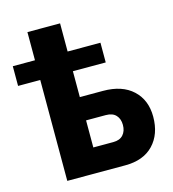

<svg xmlns="http://www.w3.org/2000/svg" viewBox="-132 -820 819 910"><g transform="rotate(-15 278.0 -365.0)"><path d="M85.9 0V-495.1H-22.9V-591.8H85.9V-730H246.1V-591.8H407.2V-495.1H246.1V-368.2H359.9Q453.6 -368.2 505.9 -319.3Q558.1 -270.5 558.1 -189Q558.1 -103 509 -51.5Q460 0 370.1 0ZM246.1 -121.1H344.2Q376 -121.1 392.6 -139.4Q409.2 -157.7 409.2 -188Q409.2 -217.8 392.6 -235.8Q376 -253.9 342.8 -253.9H246.1Z"/></g></svg>

Font: Rawline ExtraBold
Style: Regular
Weight: 800
Designer: Matt McInerney, Pablo Impallari, Rodrigo Fuenzalida
Foundry: Matt McInerney, Pablo Impallari, Rodrigo Fuenzalida
Version: Version 4.020;PS 004.020;hotconv 1.0.88;makeotf.lib2.5.64775